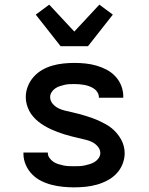

<svg xmlns="http://www.w3.org/2000/svg" viewBox="-20 -799 640 827"><path d="M299 8Q275 8 250.5 5.5Q226 3 202.5 -3Q179 -9 157 -20Q135 -31 118 -48.5Q101 -66 91 -89Q81 -112 81 -136V-142H186V-140Q186 -129 193 -119Q200 -109 209.5 -102.5Q219 -96 230 -92.5Q241 -89 252.5 -86.5Q264 -84 275.5 -83.5Q287 -83 299 -83Q311 -83 322.5 -83.5Q334 -84 345.5 -86.5Q357 -89 368 -92.5Q379 -96 388.5 -102Q398 -108 405 -118Q412 -128 412 -140Q412 -155 401.5 -167.5Q391 -180 377 -187Q363 -194 347.5 -197.5Q332 -201 317 -204.5Q302 -208 287 -212Q272 -216 257 -220.5Q242 -225 227.5 -230.5Q213 -236 199 -242.5Q185 -249 171.5 -257Q158 -265 146 -274.5Q134 -284 123.5 -296Q113 -308 106 -321.5Q99 -335 95 -350Q91 -365 91 -381Q91 -405 100 -427.5Q109 -450 125 -468Q141 -486 162 -498Q183 -510 206 -516.5Q229 -523 253 -525.5Q277 -528 301 -528Q325 -528 348.5 -525.5Q372 -523 395 -516.5Q418 -510 439 -499Q460 -488 476.5 -470.5Q493 -453 502 -430.5Q511 -408 511 -384V-378H406V-380Q406 -391 400 -401Q394 -411 385 -417Q376 -423 365.5 -427Q355 -431 344.5 -433Q334 -435 323 -436Q312 -437 301 -437Q290 -437 279 -436.5Q268 -436 257.5 -433.5Q247 -431 236.5 -427.5Q226 -424 217 -417.5Q208 -411 202 -401.5Q196 -392 196 -381Q196 -365 206.5 -352.5Q217 -340 231 -333Q245 -326 260 -322.5Q275 -319 290.5 -315.5Q306 -312 321 -308Q336 -304 350.5 -299.5Q365 -295 380 -289.5Q395 -284 409 -277.5Q423 -271 436.5 -263.5Q450 -256 462 -246Q474 -236 484 -224Q494 -212 501.5 -198.5Q509 -185 513 -170Q517 -155 517 -139Q517 -115 507.5 -91.5Q498 -68 481 -50.5Q464 -33 442 -21.5Q420 -10 396.5 -3.5Q373 3 348.5 5.5Q324 8 299 8ZM241 -600 134 -736 192 -779 300 -663 408 -779 466 -736 359 -600Z"/></svg>

Font: Iosevka Semibold Extended
Style: Regular
Weight: 600
Width: 7
Monospace: yes
Designer: Belleve Invis
Foundry: Belleve Invis
Version: Version 32.5.0; ttfautohint (v1.8.4)